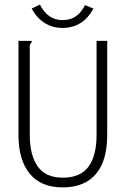

<svg xmlns="http://www.w3.org/2000/svg" viewBox="-20 -800 540 831"><path d="M251 11Q157 11 108.5 -48.5Q60 -108 60 -215V-623H108H117V-616Q111 -612 109.5 -605.5Q108 -599 109 -582V-214Q109 -129 143 -80Q177 -31 252 -31Q328 -31 363 -78.5Q398 -126 398 -217V-623H444V-218Q444 -139 421 -88.5Q398 -38 355 -13.5Q312 11 251 11ZM348 -778 384 -763Q362 -721 328 -700Q294 -679 250 -679Q208 -679 173.5 -700.5Q139 -722 117 -763L153 -780Q170 -746 194.5 -729.5Q219 -713 250 -713Q271 -713 289 -719.5Q307 -726 322 -741Q337 -756 348 -778Z"/></svg>

Font: Inconsolata Light
Style: Regular
Weight: 300
Designer: Raph Levien, Cyreal, Brenton Simpson
Foundry: Raph Levien, Cyreal, Google
Version: Version 3.001